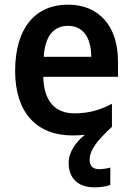

<svg xmlns="http://www.w3.org/2000/svg" viewBox="-20 -572 569 825"><path d="M365 114C365 78 390 38 461 -27V-126C407 -98 360 -85 299 -85C215 -85 168 -140 166 -242H487V-308C487 -458 407 -552 272 -552C132 -552 45 -452 45 -267C45 -89 137 10 292 10C311 10 328 9 345 7C306 38 275 81 275 128C275 192 313 233 386 233C413 233 435 229 454 223V148C443 151 424 155 405 155C381 155 365 142 365 114ZM272 -461C340 -461 372 -406 372 -328H168C173 -418 212 -461 272 -461Z"/></svg>

Font: Noto Sans Gurmukhi SemiCondensed SemiBold
Style: Regular
Weight: 600
Width: 4
Designer: Jelle Bosma - Monotype Design Team
Foundry: Monotype Imaging Inc.
Version: Version 2.004